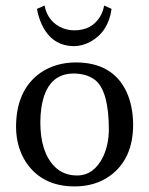

<svg xmlns="http://www.w3.org/2000/svg" viewBox="-20 -665 540 695"><path d="M141.1 -645Q153.3 -585 207 -563Q227.5 -555.2 249 -555.2Q313 -555.2 343.3 -606.4Q353.5 -624.5 356.9 -645L383.8 -632.8Q372.6 -550.8 308.6 -514.6Q279.3 -498.5 249 -498Q167.5 -498 130.9 -577.1Q119.1 -602.5 113.8 -632.8ZM38.1 -205.1Q38.1 -338.9 126.5 -401.4Q180.2 -438.5 253.9 -439Q388.7 -439 438.5 -331.5Q461.4 -280.8 461.9 -213.9Q461.9 -89.8 378.4 -28.8Q324.7 9.8 250 9.8Q132.8 9.8 74.2 -77.6Q38.6 -132.8 38.1 -205.1ZM247.1 -398.9Q148.9 -398.9 129.9 -275.9Q126 -250 126 -222.2Q126 -113.8 178.2 -61.5Q210.4 -29.8 258.8 -29.8Q319.8 -29.8 353 -97.2Q373.5 -140.6 374 -195.8Q374 -332 326.7 -373.5Q296.4 -398.4 247.1 -398.9Z"/></svg>

Font: Linux Biolinum O
Style: Regular
Weight: 400
Designer: Philipp H. Poll
Foundry: Philipp H. Poll
Version: Version 1.0.4